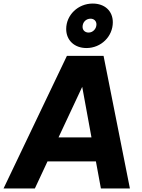

<svg xmlns="http://www.w3.org/2000/svg" viewBox="-47 -1059 799 1079"><path d="M439 -789C521 -789 587 -854 587 -934C587 -997 542 -1039 474 -1039C392 -1039 325 -975 325 -896C325 -833 371 -789 439 -789ZM451 -876C431 -876 417 -889 417 -908C417 -935 437 -954 462 -954C481 -954 495 -941 495 -922C495 -897 475 -876 451 -876ZM149 0 220 -152H492L520 0H683L535 -745H329L-27 0ZM282 -287 415 -571 467 -287Z"/></svg>

Font: Plus Jakarta Sans ExtraBold
Style: Italic
Weight: 800
Italic angle: -8°
Designer: Gumpita Rahayu
Foundry: Tokotype
Version: Version 2.071;gftools[0.9.30]